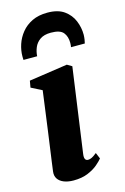

<svg xmlns="http://www.w3.org/2000/svg" viewBox="-126 -881 615 948"><g transform="rotate(-15 181.0 -407.0)"><path d="M128.5 10.5Q100 10.5 79.2 2.2Q58.5 -6 48.2 -21.5Q38 -37 41 -59Q43 -76 47 -104.2Q51 -132.5 56.2 -170.2Q61.5 -208 67.8 -253.8Q74 -299.5 81 -351.5Q88 -403.5 95.5 -459.5L40.5 -487.5L46.5 -521.5L243 -550.5L267.5 -536L207 -104Q204.5 -86 208.8 -77.8Q213 -69.5 223.5 -69.5Q233 -69.5 243 -74.5Q253 -79.5 268.5 -92L281.5 -61Q272.5 -49.5 252.8 -32.5Q233 -15.5 202 -2.5Q171 10.5 128.5 10.5ZM42.5 -628.5Q42.5 -633 42.2 -637Q42 -641 42 -647Q42 -677 52.2 -708Q62.5 -739 83.8 -765.2Q105 -791.5 138 -807.5Q171 -823.5 216.5 -823.5Q270 -823.5 301.8 -800.8Q333.5 -778 347.8 -743.2Q362 -708.5 362 -671.5Q361.5 -657.5 359.8 -647Q358 -636.5 356 -628.5H285.5Q286.5 -633.5 287 -638.5Q287.5 -643.5 287.5 -650.5Q287.5 -683 271 -703.2Q254.5 -723.5 207.5 -723.5Q172.5 -723.5 152 -709Q131.5 -694.5 122.5 -672.5Q113.5 -650.5 112.5 -628.5Z"/></g></svg>

Font: Merriweather 60pt Black
Style: Italic
Weight: 900
Italic angle: -7.8°
Version: Version 2.101